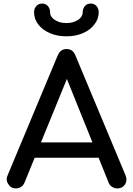

<svg xmlns="http://www.w3.org/2000/svg" viewBox="-20 -1056 743 1076"><path d="M69.3 0Q41 0 26.4 -24.4Q17.6 -37.1 17.6 -51.8Q17.6 -63.5 23.4 -75.2Q116.2 -298.8 303.7 -746.1Q319.3 -781.2 352.5 -781.2Q388.7 -781.2 402.3 -746.1Q496.1 -521.5 683.6 -73.2Q688.5 -60.5 688.5 -49.8Q688.5 -35.2 680.7 -22.5Q666 0 636.7 0Q622.1 0 608.4 -8.8Q594.7 -16.6 588.9 -32.2Q505.9 -237.3 340.8 -648.4Q347.7 -648.4 369.1 -648.4Q305.7 -494.1 117.2 -32.2Q110.4 -15.6 96.7 -7.8Q83 0 69.3 0ZM122.1 -171.9Q131.8 -193.4 162.1 -257.8Q259.8 -257.8 553.7 -257.8Q564.5 -236.3 593.8 -171.9Q475.6 -171.9 122.1 -171.9ZM351.6 -852.5Q300.8 -852.5 259.8 -870.1Q218.8 -887.7 195.3 -918Q170.9 -949.2 170.9 -987.3Q170.9 -1007.8 183.6 -1022.5Q197.3 -1036.1 215.8 -1036.1Q236.3 -1036.1 248 -1022.5Q260.7 -1007.8 260.7 -987.3Q260.7 -961.9 287.1 -944.3Q313.5 -926.8 351.6 -926.8Q390.6 -926.8 417 -944.3Q443.4 -961.9 443.4 -987.3Q443.4 -1007.8 456.1 -1022.5Q468.8 -1036.1 488.3 -1036.1Q507.8 -1036.1 520.5 -1022.5Q533.2 -1007.8 533.2 -987.3Q533.2 -949.2 508.8 -918.9Q485.4 -887.7 444.3 -870.1Q404.3 -852.5 351.6 -852.5Z"/></svg>

Font: Abed
Style: Bold
Weight: 700
Designer: Johan Aakerlund
Version: Version 3.105